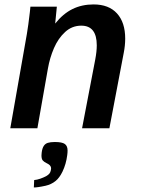

<svg xmlns="http://www.w3.org/2000/svg" viewBox="-20 -580 640 868"><path d="M115 -525.5Q115.5 -532.5 117.5 -550H237L229.5 -473.5Q265 -518 307.5 -539Q350 -560 403 -560Q472 -560 509 -519.2Q546 -478.5 546 -405.5Q546 -374.5 539.5 -341.5L474.5 0H351L410.5 -310.5Q417.5 -347.5 417.5 -375Q417.5 -464 347.5 -464Q305.5 -464 274.2 -435.2Q243 -406.5 224 -362.5Q205 -318.5 196.5 -269.5L149 0H26.5L101.5 -426.5Q108 -464.5 115 -525.5ZM188.5 216.5Q198 211 203 205.2Q208 199.5 210 189Q211 184 211 181.5Q211 171 201 163.5Q197.5 161 194.8 159.8Q192 158.5 190.5 157.5Q179 152 173.2 145.2Q167.5 138.5 167.5 122.5Q167.5 119.5 168.5 109.5Q171 90 177.8 79.8Q184.5 69.5 196.2 65.8Q208 62 228 62Q261 62 273.2 71Q285.5 80 285.5 100.5Q285.5 110 284 121Q279 161.5 262.5 196Q248.5 224.5 231.5 238Q212 254 185 260Q150.5 267.5 133 267.5L134.5 234Q147.5 233 162.2 227.8Q177 222.5 188.5 216.5Z"/></svg>

Font: JuliaMono BoldItalic
Style: Regular
Weight: 700
Italic angle: -9°
Monospace: yes
Designer: cormullion
Foundry: corm
Version: Version 0.049; ttfautohint (v1.8.4)